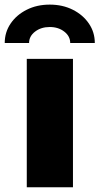

<svg xmlns="http://www.w3.org/2000/svg" viewBox="-64 -796 423 816"><path d="M49.8 0V-545.9H246.1V0ZM147.5 -776.4Q202.1 -776.4 245.4 -754.6Q288.6 -732.9 313.7 -696Q338.9 -659.2 338.9 -613.3H234.4Q234.4 -642.1 209.2 -661.6Q184.1 -681.2 147.5 -681.2Q110.4 -681.2 85 -661.6Q59.6 -642.1 59.6 -613.3H-43.9Q-43.9 -659.2 -18.8 -696Q6.3 -732.9 49.6 -754.6Q92.8 -776.4 147.5 -776.4Z"/></svg>

Font: Inter Black
Style: Regular
Weight: 900
Designer: Rasmus Andersson
Foundry: rsms
Version: Version 4.000;git-a52131595